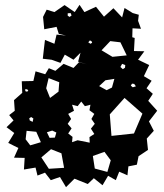

<svg xmlns="http://www.w3.org/2000/svg" viewBox="-20 -740 678 794"><path d="M288 -1 253 34 228 -8 190 5 166 -26 135 -14 127 -47 79 -39 82 -87 38 -88 56 -128 14 -149 39 -190 7 -214 36 -242 18 -264 41 -282 38 -326 72 -356 70 -404 118 -405 127 -445 167 -433 182 -458 209 -447 243 -476 284 -459 307 -483 339 -474 303 -485 313 -522 284 -493 248 -514 230 -480 193 -493 157 -497 161 -533 166 -575 205 -559 214 -597 253 -593 223 -600 214 -629 163 -619 158 -670 173 -700 205 -690 247 -719 289 -690 309 -720 329 -690 377 -712 410 -671 449 -706 485 -668 495 -707 529 -686 554 -679 551 -654 563 -621 528 -623 527 -586 537 -583 534 -529 577 -528 551 -493 597 -471 575 -425 607 -406 586 -375 612 -352 593 -323 630 -282 596 -238 616 -199 587 -167 592 -120 553 -94 546 -59 511 -52 507 -15 473 -30 459 5 427 -13 404 26 368 -3 343 21ZM272 -686 260 -685V-675L268 -670L276 -676ZM359 -569 352 -573 345 -565 354 -559 361 -563ZM478 -565 436 -570 400 -532 445 -505 504 -511ZM498 -471 485 -476 478 -463 488 -454 497 -460ZM225 -400 181 -417 171 -375 187 -335 222 -361ZM453 -414 416 -408 390 -384 421 -367 443 -378ZM535 -393 526 -394 521 -386 529 -379 542 -383ZM97 -367 91 -371 83 -370 86 -362 93 -361ZM495 -335 434 -267 441 -178 534 -188 569 -270ZM351 -150 350 -173 370 -186 356 -208 372 -228 358 -248 370 -269 350 -284 354 -307 331 -301 316 -320 301 -301 278 -307 286 -282 262 -269 274 -248 260 -228 276 -209 262 -188 280 -174 278 -152 301 -160ZM109 -256 101 -251 103 -242 115 -236 118 -250ZM213 -192 196 -200 174 -193 185 -170 207 -171ZM130 -195 90 -199 86 -164 105 -139 149 -152ZM234 -106 191 -123 151 -89 182 -42 245 -46ZM412 -112 364 -95 372 -43 424 -29 438 -77Z"/></svg>

Font: Rubik Gemstones
Style: Regular
Weight: 400
Designer: Hubert and Fischer, NaN
Foundry: Hubert and Fischer, NaN
Version: Version 2.200